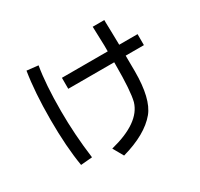

<svg xmlns="http://www.w3.org/2000/svg" viewBox="-176 -1025 1352 1301"><g transform="rotate(-30 500.0 -374.0)"><path d="M699.2 -523.4H339.8V-609.4H698.2V-655.3Q695.3 -756.8 693.4 -804.7H784.2V-786.1L786.1 -711.9L787.1 -661.1L788.1 -609.4H931.6V-523.4H789.1V-503.9Q790 -418 790 -400.4Q790 -186.5 717.8 -98.6Q632.8 3.9 441.4 57.6L395.5 -23.4Q638.7 -84 679.7 -222.7Q699.2 -298.8 699.2 -502.9ZM247.1 -41 157.2 -33.2Q130.9 -188.5 130.9 -401.4Q130.9 -616.2 156.2 -771.5L245.1 -761.7Q221.7 -627 221.7 -416Q221.7 -232.4 247.1 -41Z"/></g></svg>

Font: MotoyaLCedar
Style: W3 mono
Weight: 400
Version: Version 1.01